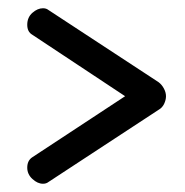

<svg xmlns="http://www.w3.org/2000/svg" viewBox="-20 -510 448 465"><path d="M84 -65Q71 -65 58.5 -76.5Q46 -88 46 -104Q46 -121 58 -129L283 -277L58 -426Q46 -433 46 -450Q46 -468 58.5 -479Q71 -490 84 -490Q92 -490 97 -486L364 -311Q372 -305 377 -295.5Q382 -286 382 -277Q382 -268 377.5 -258.5Q373 -249 364 -244L97 -69Q92 -65 84 -65Z"/></svg>

Font: Dosis ExtraLight Medium
Style: Regular
Weight: 500
Version: Version 3.001; ttfautohint (v1.8.2)